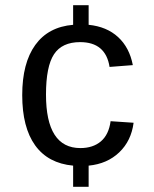

<svg xmlns="http://www.w3.org/2000/svg" viewBox="-20 -708 596 743"><path d="M291 -135Q340 -135 370.5 -161Q401 -187 408 -239L497 -233Q488 -163 441.5 -118.5Q395 -74 323 -67V15H263V-67Q166 -76 116 -145.5Q66 -215 66 -340Q66 -464 116.5 -534Q167 -604 263 -612V-688H323V-612Q393 -605 437 -564.5Q481 -524 494 -456L404 -449Q389 -545 290 -545Q220 -545 189 -498Q158 -451 158 -342Q158 -135 291 -135Z"/></svg>

Font: Libra Sans
Style: Regular
Weight: 400
Foundry: Context Ltd
Version: Version 1.002